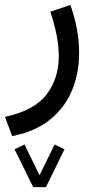

<svg xmlns="http://www.w3.org/2000/svg" viewBox="-26 -286 388 774"><path d="M107.9 468.3 32.7 315.9 72.8 296.4 133.3 420.4 194.3 296.4 233.9 315.9 159.2 468.3ZM22.9 262.7 -5.9 185.1Q113.3 159.2 162.1 94.5Q210.9 29.8 210.9 -58.6Q210.9 -100.1 201.9 -145.8Q192.9 -191.4 176.8 -238.8L257.8 -266.1Q293 -166 293 -73.2Q293 8.3 264.4 77.9Q235.8 147.5 176 196Q116.2 244.6 22.9 262.7Z"/></svg>

Font: Vazirmatn UI FD
Style: Regular
Weight: 400
Designer: Saber Rastikerdar
Foundry: Saber Rastikerdar
Version: Version 33.003